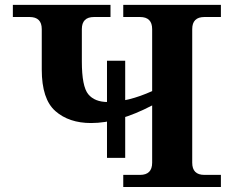

<svg xmlns="http://www.w3.org/2000/svg" viewBox="-20 -752 962 772"><path d="M147.9 -634.8Q147.9 -683.6 99.1 -683.6H31.7V-732.4H424.3V-683.6H357.9Q309.1 -683.6 309.1 -634.8V-504.9Q309.1 -404.3 335 -373Q360.8 -341.8 413.6 -341.8Q494.6 -341.8 591.8 -385.7V-634.8Q591.8 -683.6 543 -683.6H475.6V-732.4H868.2V-683.6H801.8Q752.9 -683.6 752.9 -634.8V-97.7Q752.9 -48.8 801.8 -48.8H868.2V0H475.6V-48.8H543Q591.8 -48.8 591.8 -97.7V-328.1Q456.5 -257.3 346.2 -257.3Q257.3 -257.3 202.6 -305.4Q147.9 -353.5 147.9 -472.2ZM483.4 -117.2H410.2V-507.8H483.4Z"/></svg>

Font: Munson
Style: Bold
Weight: 700
Designer: Paul James MIller
Foundry: High-Logic / Made with FontCreator
Version: Version 2.10;May 5, 2019;FontCreator 11.5.0.2430 64-bit